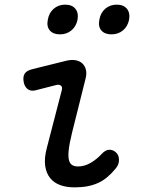

<svg xmlns="http://www.w3.org/2000/svg" viewBox="-20 -797 640 827"><path d="M133 -408Q113 -403 99.5 -413Q86 -423 82 -444Q78 -467 86.5 -480Q95 -493 119 -499L264 -535Q288 -541 306 -537.5Q324 -534 335 -523.5Q346 -513 350 -496.5Q354 -480 349 -460L290 -224Q279 -179 276 -151Q273 -123 277 -107.5Q281 -92 291 -86Q301 -80 316 -80Q344 -80 370.5 -95.5Q397 -111 418 -134Q435 -152 451 -152Q467 -152 479 -141Q492 -130 492.5 -109.5Q493 -89 479 -72Q461 -50 442 -34Q423 -18 401.5 -8.5Q380 1 355.5 5.5Q331 10 301 10Q267 10 240 0.5Q213 -9 196 -30Q179 -51 174.5 -83.5Q170 -116 182 -161L246 -408Q250 -422 242.5 -428Q235 -434 223 -431ZM460 -649Q431 -649 416.5 -666Q402 -683 408 -712Q413 -742 433.5 -759.5Q454 -777 483 -777Q512 -777 526.5 -759.5Q541 -742 536 -712Q530 -683 509.5 -666Q489 -649 460 -649ZM238 -649Q209 -649 194.5 -666Q180 -683 186 -712Q191 -742 211.5 -759.5Q232 -777 261 -777Q290 -777 304.5 -759.5Q319 -742 314 -712Q308 -683 287.5 -666Q267 -649 238 -649Z"/></svg>

Font: Maple Mono NL
Style: Italic
Weight: 400
Italic angle: -10°
Monospace: yes
Designer: subframe7536
Version: Version 7.000